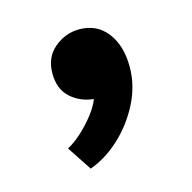

<svg xmlns="http://www.w3.org/2000/svg" viewBox="-57 -202 402 402"><g transform="rotate(-15 144.0 -1.0)"><path d="M94 143 59 90Q74 82 90 67.5Q106 53 119.5 35.5Q133 18 138 4Q109 1 88.5 -17.5Q68 -36 68 -70Q68 -105 92 -125Q116 -145 146 -145Q184 -145 206 -116.5Q228 -88 228 -42Q228 -1 208.5 37Q189 75 158.5 103Q128 131 94 143Z"/></g></svg>

Font: Onest SemiBold
Style: Regular
Weight: 600
Designer: Dmitri Voloshin, Andrey Kudryavtsev
Foundry: Dmitri Voloshin, Andrey Kudryavtsev
Version: Version 1.000;gftools[0.9.33]